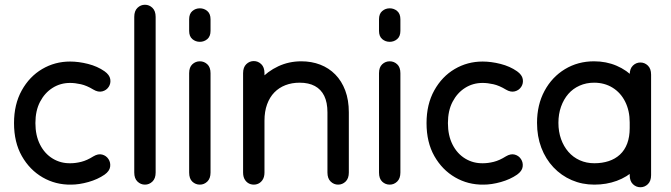

<svg xmlns="http://www.w3.org/2000/svg" viewBox="-20 -766 2825 808"><path d="M420 -31Q441 -46 443.5 -64Q446 -82 436.5 -96.5Q427 -111 410 -115.5Q393 -120 373 -108Q346 -91 322 -85Q298 -79 277 -79Q236 -78 202 -98.5Q168 -119 148.5 -157.5Q129 -196 129 -248Q129 -300 148.5 -337.5Q168 -375 201 -396Q234 -417 275 -417Q296 -417 320.5 -411.5Q345 -406 373 -389Q393 -377 410.5 -381.5Q428 -386 437.5 -400.5Q447 -415 444 -433Q441 -451 420 -466Q390 -487 350.5 -497Q311 -507 275 -507Q211 -507 157.5 -475.5Q104 -444 71.5 -385.5Q39 -327 39 -248Q39 -167 72 -109Q105 -51 159.5 -19.5Q214 12 279 11Q313 11 352 0Q391 -11 420 -31Z M545 -40Q545 -15 558.5 -2Q572 11 590 11Q608 11 621.5 -2Q635 -15 635 -40Q635 -65 635 -87Q635 -109 635 -131Q635 -153 635 -178Q635 -257 635 -325.5Q635 -394 635 -454Q635 -514 635 -567Q635 -589 635 -609.5Q635 -630 635 -650.5Q635 -671 635 -695Q635 -720 621.5 -733Q608 -746 590 -746Q572 -746 558.5 -733Q545 -720 545 -695Q545 -666 545 -630Q545 -594 545 -567Q545 -448 545 -353Q545 -258 545 -178Q545 -157 545 -133Q545 -109 545 -85Q545 -61 545 -40Z M776 -40Q776 -14 789.5 -1.5Q803 11 821 11Q839 11 852.5 -2Q866 -15 866 -40Q866 -63 866 -82.5Q866 -102 866 -122Q866 -142 866 -165Q866 -188 866 -218.5Q866 -249 866 -279.5Q866 -310 866 -333Q866 -356 866 -374.5Q866 -393 866 -412.5Q866 -432 866 -458Q866 -483 852.5 -495.5Q839 -508 821 -508Q803 -508 789.5 -495.5Q776 -483 776 -458Q776 -433 776 -411.5Q776 -390 776 -371Q776 -352 776 -333Q776 -299 776 -274Q776 -249 776 -224Q776 -199 776 -165Q776 -146 776 -125.5Q776 -105 776 -83Q776 -61 776 -40ZM776 -636Q776 -613 789.5 -601.5Q803 -590 821 -590Q839 -590 852.5 -601.5Q866 -613 866 -636Q866 -647 866 -654Q866 -661 866 -668Q866 -675 866 -685Q866 -708 852.5 -719.5Q839 -731 821 -731Q803 -731 789.5 -719.5Q776 -708 776 -685Q776 -675 776 -668Q776 -661 776 -654Q776 -647 776 -636Z M1358 -40Q1358 -15 1371.5 -2Q1385 11 1403 11Q1421 11 1434.5 -2Q1448 -15 1448 -40Q1448 -65 1448 -86Q1448 -107 1448 -128.5Q1448 -150 1448 -175Q1448 -211 1448 -240.5Q1448 -270 1448 -293Q1448 -345 1433 -385Q1418 -425 1391 -452.5Q1364 -480 1327.5 -494Q1291 -508 1248 -508Q1196 -508 1151 -487Q1106 -466 1073 -429.5Q1040 -393 1021.5 -346Q1003 -299 1003 -248Q1003 -223 1003 -195.5Q1003 -168 1003 -141Q1003 -114 1003 -88.5Q1003 -63 1003 -40Q1003 -20 1012 -7.5Q1021 5 1034.5 9Q1048 13 1061.5 9Q1075 5 1084 -7.5Q1093 -20 1093 -40Q1093 -58 1093 -91.5Q1093 -125 1093 -164.5Q1093 -204 1093 -241.5Q1093 -279 1093 -305.5Q1093 -332 1093 -338Q1093 -360 1093 -379Q1093 -398 1093 -417Q1093 -436 1093 -458Q1093 -483 1079.5 -496Q1066 -509 1048 -509Q1030 -509 1016.5 -496Q1003 -483 1003 -458Q1003 -438 1003 -418Q1003 -398 1003 -378Q1003 -358 1003 -338Q1003 -328 1003 -301Q1003 -274 1003 -237.5Q1003 -201 1003 -162.5Q1003 -124 1003 -91.5Q1003 -59 1003 -40Q1003 -20 1012 -7.5Q1021 5 1034.5 9Q1048 13 1061.5 9Q1075 5 1084 -7.5Q1093 -20 1093 -40Q1093 -63 1093 -93.5Q1093 -124 1093 -155Q1093 -186 1093 -213.5Q1093 -241 1093 -258Q1093 -297 1104 -327Q1115 -357 1134.5 -377Q1154 -397 1181 -407.5Q1208 -418 1241 -418Q1279 -418 1305 -404Q1331 -390 1344.5 -362.5Q1358 -335 1358 -293Q1358 -258 1358 -228.5Q1358 -199 1358 -175Q1358 -155 1358 -131.5Q1358 -108 1358 -84.5Q1358 -61 1358 -40Z M1575 -40Q1575 -14 1588.5 -1.5Q1602 11 1620 11Q1638 11 1651.5 -2Q1665 -15 1665 -40Q1665 -63 1665 -82.5Q1665 -102 1665 -122Q1665 -142 1665 -165Q1665 -188 1665 -218.5Q1665 -249 1665 -279.5Q1665 -310 1665 -333Q1665 -356 1665 -374.5Q1665 -393 1665 -412.5Q1665 -432 1665 -458Q1665 -483 1651.5 -495.5Q1638 -508 1620 -508Q1602 -508 1588.5 -495.5Q1575 -483 1575 -458Q1575 -433 1575 -411.5Q1575 -390 1575 -371Q1575 -352 1575 -333Q1575 -299 1575 -274Q1575 -249 1575 -224Q1575 -199 1575 -165Q1575 -146 1575 -125.5Q1575 -105 1575 -83Q1575 -61 1575 -40ZM1575 -636Q1575 -613 1588.5 -601.5Q1602 -590 1620 -590Q1638 -590 1651.5 -601.5Q1665 -613 1665 -636Q1665 -647 1665 -654Q1665 -661 1665 -668Q1665 -675 1665 -685Q1665 -708 1651.5 -719.5Q1638 -731 1620 -731Q1602 -731 1588.5 -719.5Q1575 -708 1575 -685Q1575 -675 1575 -668Q1575 -661 1575 -654Q1575 -647 1575 -636Z M2156 -31Q2177 -46 2179.5 -64Q2182 -82 2172.5 -96.5Q2163 -111 2146 -115.5Q2129 -120 2109 -108Q2082 -91 2058 -85Q2034 -79 2013 -79Q1972 -78 1938 -98.5Q1904 -119 1884.5 -157.5Q1865 -196 1865 -248Q1865 -300 1884.5 -337.5Q1904 -375 1937 -396Q1970 -417 2011 -417Q2032 -417 2056.5 -411.5Q2081 -406 2109 -389Q2129 -377 2146.5 -381.5Q2164 -386 2173.5 -400.5Q2183 -415 2180 -433Q2177 -451 2156 -466Q2126 -487 2086.5 -497Q2047 -507 2011 -507Q1947 -507 1893.5 -475.5Q1840 -444 1807.5 -385.5Q1775 -327 1775 -248Q1775 -167 1808 -109Q1841 -51 1895.5 -19.5Q1950 12 2015 11Q2049 11 2088 0Q2127 -11 2156 -31Z M2720 -452Q2720 -477 2706.5 -490Q2693 -503 2675 -503Q2657 -503 2643.5 -490Q2630 -477 2630 -452Q2630 -435 2630 -408.5Q2630 -382 2630 -351Q2630 -320 2630 -288Q2630 -256 2630 -227Q2630 -190 2619.5 -162Q2609 -134 2589 -115.5Q2569 -97 2541.5 -88Q2514 -79 2481 -79Q2448 -79 2420 -91.5Q2392 -104 2372 -127Q2352 -150 2341 -181Q2330 -212 2330 -249Q2330 -286 2341 -317Q2352 -348 2371.5 -370.5Q2391 -393 2419 -405.5Q2447 -418 2480 -418Q2524 -418 2558 -397Q2592 -376 2611 -338Q2630 -300 2630 -251Q2630 -236 2630 -211.5Q2630 -187 2630 -163.5Q2630 -140 2630 -129Q2630 -112 2630 -95.5Q2630 -79 2630 -62Q2630 -45 2630 -29Q2630 -4 2643.5 9Q2657 22 2675 22Q2693 22 2706.5 9Q2720 -4 2720 -29Q2720 -56 2720 -79Q2720 -102 2720 -129Q2720 -146 2720 -165.5Q2720 -185 2720 -206.5Q2720 -228 2720 -251Q2720 -308 2701.5 -355Q2683 -402 2650.5 -436.5Q2618 -471 2574.5 -489.5Q2531 -508 2480 -508Q2412 -508 2357.5 -475Q2303 -442 2271.5 -383.5Q2240 -325 2240 -249Q2240 -192 2258 -144.5Q2276 -97 2309 -62Q2342 -27 2386 -8Q2430 11 2481 11Q2532 11 2575.5 -5Q2619 -21 2651.5 -51.5Q2684 -82 2702 -126Q2720 -170 2720 -227Q2720 -270 2720 -301.5Q2720 -333 2720 -357.5Q2720 -382 2720 -404Q2720 -426 2720 -452Z"/></svg>

Font: Tilt Neon
Style: Regular
Weight: 400
Designer: Andy Clymer
Foundry: Andy Clymer
Version: Version 1.000